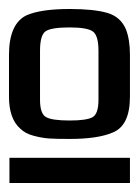

<svg xmlns="http://www.w3.org/2000/svg" viewBox="-23 -680 309 427"><path d="M266 -558V-465Q266 -400 227 -385Q194 -371 132 -371Q102 -371 86.5 -372Q71 -373 52 -378Q33 -383 22 -394Q-3 -416 -3 -465V-558Q-3 -627 36 -646Q68 -660 132 -660Q185 -660 215 -651.5Q245 -643 257 -615Q266 -592 266 -558ZM132 -412Q170 -412 183 -419.5Q196 -427 196 -458V-567Q196 -601 183.5 -610Q171 -619 132 -619Q91 -619 78.5 -610.5Q66 -602 66 -567V-458Q66 -427 79.5 -419.5Q93 -412 132 -412ZM-2 -273V-329H266V-273Z"/></svg>

Font: Gamestation Display
Style: Regular
Weight: 400
Designer: Jonas Hecksher
Foundry: Jonas Hecksher, Playtypeª, e-types AS
Version: Version 1.003